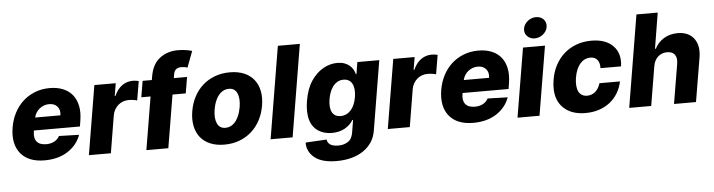

<svg xmlns="http://www.w3.org/2000/svg" viewBox="-54 -1035 5612 1510"><g transform="rotate(-5 2751.5 -279.5)"><path d="M34.1 -270.6Q44.4 -331.3 71.2 -383Q98 -434.7 138.8 -472.3Q179.7 -509.9 233.5 -531.2Q287.3 -552.6 351.6 -552.6Q409.4 -552.6 454.9 -534.3Q500.4 -516 529.5 -480.6Q558.6 -445.3 569.4 -393.3Q580.3 -341.3 568.9 -274.1L562.1 -230.8H198.9L197.8 -224.4Q188.9 -171.2 212 -143.1Q235.1 -115.1 287.3 -115.1Q321.7 -115.1 349.1 -129.1Q376.4 -143.1 391.3 -170.8L549.7 -166.2Q520.6 -85.9 446 -38Q371.1 10.3 263.1 10.3Q134.9 10.3 73.5 -65Q12.4 -140.3 34.1 -270.6ZM217.3 -331.7H416.9Q423.7 -373.6 400.9 -400.6Q378.2 -427.2 335.6 -427.2Q314.3 -427.2 294.9 -420.1Q275.6 -413 259.8 -400.2Q244 -387.4 233 -370Q221.9 -352.6 217.3 -331.7Z M612.6 0 703.5 -545.5H872.2L855.5 -446H861.2Q885.7 -500.4 923.5 -526.6Q961.3 -552.9 1006.4 -552.9Q1029.8 -552.9 1054 -546.9L1028.4 -395.6Q1022.4 -397.7 1014.2 -399.5Q1006 -401.3 997 -402.3Q987.9 -403.4 978.7 -404.1Q969.5 -404.8 961.3 -404.8Q937.1 -404.8 916 -396.7Q894.9 -388.5 878.4 -374.1Q861.9 -359.7 850.7 -339.7Q839.5 -319.6 835.2 -296.2L786.2 0Z M1062.9 -417.6 1084.5 -545.5H1157.3L1161.9 -573.2Q1170.1 -621.8 1188.6 -656.6Q1207 -691.4 1237.2 -714.8Q1297.6 -761.4 1380.3 -761.4Q1409.1 -761.4 1437.3 -757.8Q1465.6 -754.3 1493.3 -746.1L1445.3 -619Q1435.7 -621.8 1422.8 -624.1Q1409.8 -626.4 1397.4 -626.4Q1382.5 -626.4 1371.6 -622.9Q1360.8 -619.3 1353.7 -612.9Q1346.6 -606.5 1342.3 -597.1Q1338.1 -587.7 1335.9 -576L1331 -545.5H1435.4L1413.7 -417.6H1309.3L1239.7 0H1066.4L1136 -417.6Z M1452.4 -272Q1462.7 -334.2 1489.5 -385.7Q1516.3 -437.1 1557.7 -474.3Q1599.1 -511.4 1653.6 -532Q1708.1 -552.6 1773.4 -552.6Q1837.7 -552.6 1885.7 -532.1Q1933.6 -511.7 1963.2 -474.4Q1992.9 -437.1 2003.4 -385.1Q2013.8 -333.1 2003.2 -269.9Q1992.9 -208.1 1965.7 -156.4Q1938.6 -104.8 1897.2 -67.8Q1855.8 -30.9 1801.5 -10.3Q1747.2 10.3 1682.2 10.3Q1617.9 10.3 1570 -10.1Q1522 -30.5 1492.5 -67.8Q1463.1 -105.1 1452.6 -157.1Q1442.1 -209.2 1452.4 -272ZM1636.4 -162.3Q1655.2 -120.7 1701.7 -120.7Q1721.6 -120.7 1737.7 -127.5Q1753.9 -134.2 1766.9 -145.8Q1779.8 -157.3 1789.8 -172.6Q1799.7 -187.9 1807 -204.9Q1814.3 -221.9 1819.1 -239.5Q1823.9 -257.1 1826.7 -273.4Q1837.7 -341.3 1819.6 -382.5Q1801.1 -424 1753.9 -424Q1734.4 -424 1718.2 -417.3Q1702.1 -410.5 1688.9 -399Q1675.8 -387.4 1665.7 -372.2Q1655.5 -356.9 1648.3 -339.8Q1641 -322.8 1636.2 -305Q1631.4 -287.3 1628.9 -271Q1617.9 -204.5 1636.4 -162.3Z M2341.6 -727.3 2220.9 0H2047.2L2168 -727.3Z M2319.2 49.7 2485.4 40.5Q2488.6 66.4 2510.3 81Q2532 95.5 2574.9 95.5Q2618.6 95.5 2650.9 74.2Q2683.2 52.9 2690.7 0.7L2706.7 -95.2H2700.6Q2679.7 -57.9 2636 -32.7Q2591.6 -7.5 2532 -7.5Q2471.6 -7.5 2427.6 -35.5Q2405.2 -49.4 2388.7 -71Q2372.2 -92.7 2362.7 -122.3Q2353.3 -152 2351.9 -189.6Q2350.5 -227.3 2358 -273.4Q2373.9 -370 2414.8 -431.1Q2435.4 -462 2459.7 -484.9Q2484 -507.8 2510.5 -522.7Q2536.9 -537.6 2565.2 -545.1Q2593.4 -552.6 2621.8 -552.6Q2653.8 -552.6 2677.6 -543.9Q2701.3 -535.2 2718 -521.1Q2734.7 -507.1 2744.9 -489Q2755 -470.9 2759.6 -452.1H2764.6L2779.8 -545.5H2952.8L2861.9 2.1Q2853.7 54.3 2827.1 94.1Q2800.4 133.9 2759.6 161Q2718.8 188.2 2665.7 202.1Q2612.6 215.9 2551.1 215.9Q2433.9 215.9 2376.1 168.7Q2317.8 121.1 2319.2 49.7ZM2612.2 -133.9Q2636 -133.9 2656.4 -143.3Q2676.8 -152.7 2693 -170.6Q2709.2 -188.6 2720.3 -214.5Q2731.5 -240.4 2736.9 -273.4Q2742.2 -306.5 2739.5 -333.1Q2736.9 -359.7 2726.9 -378.4Q2717 -397 2699.9 -407Q2682.9 -416.9 2659.1 -416.9Q2630.3 -416.9 2608.8 -403.8Q2587.4 -390.6 2572.6 -369.9Q2557.9 -349.1 2549 -323.5Q2540.1 -297.9 2536.2 -273.4Q2530.9 -240.8 2533 -214.8Q2535.2 -188.9 2544.7 -171Q2554.3 -153.1 2571.2 -143.5Q2588.1 -133.9 2612.2 -133.9Z M2972.3 0 3063.2 -545.5H3231.9L3215.2 -446H3220.9Q3245.4 -500.4 3283.2 -526.6Q3321 -552.9 3366.1 -552.9Q3389.6 -552.9 3413.7 -546.9L3388.1 -395.6Q3382.1 -397.7 3373.9 -399.5Q3365.8 -401.3 3356.7 -402.3Q3347.7 -403.4 3338.4 -404.1Q3329.2 -404.8 3321 -404.8Q3296.9 -404.8 3275.7 -396.7Q3254.6 -388.5 3238.1 -374.1Q3221.6 -359.7 3210.4 -339.7Q3199.2 -319.6 3195 -296.2L3146 0Z M3418 -270.6Q3428.3 -331.3 3455.1 -383Q3481.9 -434.7 3522.7 -472.3Q3563.6 -509.9 3617.4 -531.2Q3671.2 -552.6 3735.4 -552.6Q3793.3 -552.6 3838.8 -534.3Q3884.2 -516 3913.4 -480.6Q3942.5 -445.3 3953.3 -393.3Q3964.1 -341.3 3952.8 -274.1L3946 -230.8H3582.7L3581.7 -224.4Q3572.8 -171.2 3595.9 -143.1Q3619 -115.1 3671.2 -115.1Q3705.6 -115.1 3733 -129.1Q3760.3 -143.1 3775.2 -170.8L3933.6 -166.2Q3904.5 -85.9 3829.9 -38Q3755 10.3 3647 10.3Q3518.8 10.3 3457.4 -65Q3396.3 -140.3 3418 -270.6ZM3601.2 -331.7H3800.8Q3807.5 -373.6 3784.8 -400.6Q3762.1 -427.2 3719.5 -427.2Q3698.2 -427.2 3678.8 -420.1Q3659.4 -413 3643.6 -400.2Q3627.8 -387.4 3616.8 -370Q3605.8 -352.6 3601.2 -331.7Z M4087.4 -545.5H4261L4170.1 0H3996.4ZM4108.3 -692.5Q4111.2 -710.2 4120.7 -725.5Q4130.3 -740.8 4144.2 -751.8Q4158 -762.8 4175.1 -769Q4192.1 -775.2 4209.5 -775.2Q4246.8 -775.2 4269.2 -751.1Q4291.5 -726.9 4286.9 -692.5Q4284.4 -674.4 4275 -659.3Q4265.6 -644.2 4251.8 -633Q4237.9 -621.8 4221.1 -615.6Q4204.2 -609.4 4186.4 -609.4Q4149.5 -609.4 4126.4 -633.9Q4103.7 -658.4 4108.3 -692.5Z M4304.7 -271Q4314.6 -333.5 4341.8 -385.1Q4369 -436.8 4410.7 -474.1Q4452.4 -511.4 4507.1 -532Q4561.8 -552.6 4626.8 -552.6Q4740.1 -552.6 4798.7 -492.2Q4857.2 -432.2 4842.7 -331H4680.4Q4682.2 -372.5 4663.2 -396.5Q4644.2 -420.5 4607.6 -420.5Q4584.5 -420.5 4564.1 -410.9Q4543.7 -401.3 4527.3 -382.6Q4511 -364 4499.3 -336.5Q4487.6 -308.9 4481.5 -272.7Q4475.9 -236.5 4478.5 -208.6Q4481.2 -180.8 4491.1 -162.1Q4501.1 -143.5 4517.9 -133.9Q4534.8 -124.3 4557.5 -124.3Q4593.8 -124.3 4621.4 -147.5Q4649.1 -170.8 4661.9 -213.8H4823.9Q4813.6 -163.4 4788.5 -122Q4763.5 -80.6 4726 -51.1Q4688.6 -21.7 4639.7 -5.7Q4590.9 10.3 4533.4 10.3Q4447.1 10.3 4391 -25.6Q4333.8 -62.1 4312.3 -124.1Q4290.8 -186.1 4304.7 -271Z M4998.9 -727.3H5166.9L5120.7 -445.3H5126.8Q5139.9 -470.5 5158.4 -490.4Q5176.8 -510.3 5199.9 -524.1Q5223 -538 5250.4 -545.3Q5277.7 -552.6 5308.6 -552.6Q5394.5 -552.6 5436.8 -496.4Q5479 -440 5463.8 -347.7L5405.5 0H5231.9L5284.4 -313.6Q5291.5 -360.4 5272.9 -385.3Q5254.3 -410.2 5212.4 -410.2Q5191.8 -410.2 5173.7 -403.4Q5155.5 -396.7 5141.3 -383.9Q5127.1 -371.1 5117.4 -352.8Q5107.6 -334.5 5103.7 -311.1L5051.8 0H4878.2Z"/></g></svg>

Font: Inter P Extra Bold
Style: Italic
Weight: 800
Italic angle: 9.39999°
Designer: Rasmus Andersson
Foundry: rsms
Version: Version 3.018;git-588b23468